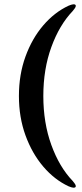

<svg xmlns="http://www.w3.org/2000/svg" viewBox="-20 -752 381 893"><path d="M68 -305.5Q68 -405 98.5 -489Q129 -573 181.2 -634Q233.5 -695 299 -725.5Q325.5 -736.5 331 -729Q334 -725 331.2 -719Q328.5 -713 318 -700.5Q256 -635.5 218.8 -533Q181.5 -430.5 181.5 -305.5Q181.5 -180.5 218.8 -77.8Q256 25 318 89.5Q328.5 102 331.2 108Q334 114 331 118Q325.5 125.5 299 114.5Q233.5 84 181.2 22.8Q129 -38.5 98.5 -122.5Q68 -206.5 68 -305.5Z"/></svg>

Font: Fraunces 72pt S000 SemiBold
Style: Regular
Weight: 600
Version: Version 1.000; ttfautohint (v1.8.3)